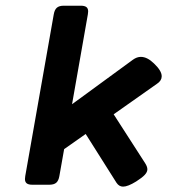

<svg xmlns="http://www.w3.org/2000/svg" viewBox="-20 -661 640 687"><path d="M558.6 -388.2Q558.6 -372.6 542.5 -361.8L386.7 -252L499 -77.6Q507.3 -64.9 507.3 -55.2Q507.3 -45.4 498 -35.4Q488.8 -25.4 467.3 -11.7Q437.5 6.8 420.4 6.8Q406.2 6.8 397 -6.8L286.6 -181.6L209.5 -127.4L192.4 -30.8Q189.5 -14.2 181.2 -7.1Q172.9 0 156.2 0H95.7Q82 0 75.7 -4.9Q69.3 -9.8 69.3 -20.5Q69.3 -22.9 70.3 -30.8L172.4 -609.9Q175.3 -626.5 183.6 -633.5Q191.9 -640.6 208.5 -640.6H269Q282.7 -640.6 289.1 -635.7Q295.4 -630.9 295.4 -620.1Q295.4 -617.7 294.4 -609.9L237.8 -288.1L455.6 -447.3Q469.7 -457.5 483.9 -457.5Q506.8 -457.5 530.8 -434.1Q558.6 -407.7 558.6 -388.2Z"/></svg>

Font: Courier Prime Sans
Style: Bold Italic
Weight: 700
Italic angle: -10°
Designer: Alan Dague-Greene
Foundry: Quote-Unquote Apps
Version: Version 3.020